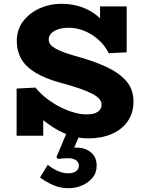

<svg xmlns="http://www.w3.org/2000/svg" viewBox="-20 -720 760 1017"><path d="M449 13Q401 13 357.5 -0.5Q314 -14 274 -38Q234 -62 197 -93.5Q160 -125 125 -160L209 -151V-1H68V-251L168 -256Q195 -223 229 -197Q263 -171 300 -152.5Q337 -134 372.5 -124Q408 -114 438 -114Q462 -114 480 -119.5Q498 -125 508 -137Q518 -149 518 -166Q518 -182 506 -196Q494 -210 468.5 -223.5Q443 -237 401 -251.5Q359 -266 299 -282Q219 -304 168 -335Q117 -366 93 -407.5Q69 -449 69 -503Q69 -564 103 -608Q137 -652 190.5 -676Q244 -700 304 -700Q364 -700 415.5 -681.5Q467 -663 510 -623.5Q553 -584 585 -521L510 -535V-686H651V-443L556 -438Q534 -482 499 -512Q464 -542 424 -557.5Q384 -573 345 -573Q314 -573 290 -565.5Q266 -558 252 -544Q238 -530 238 -510Q238 -496 247 -484.5Q256 -473 275.5 -462Q295 -451 328 -439.5Q361 -428 409 -415Q485 -393 548 -363.5Q611 -334 649 -290.5Q687 -247 687 -183Q687 -121 656 -77Q625 -33 571 -10Q517 13 449 13ZM343 277Q300 277 262 260.5Q224 244 192 220L233 153Q261 175 288 186.5Q315 198 343 198Q367 198 382.5 187Q398 176 398 158Q398 138 381.5 128Q365 118 341 118Q325 118 312.5 119Q300 120 287 122L279 112L333 -16H406L373 62Q375 62 379 62Q383 62 387 62Q431 62 461.5 87Q492 112 492 158Q492 196 469.5 222.5Q447 249 413 263Q379 277 343 277Z"/></svg>

Font: BioRhyme ExtraBold ExtraBold
Style: Regular
Weight: 800
Version: Version 1.600;gftools[0.9.33]